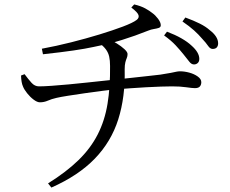

<svg xmlns="http://www.w3.org/2000/svg" viewBox="-20 -791 1040 867"><path d="M856 -500Q844 -500 834 -513.5Q824 -527 809 -545Q793 -565 773 -586.5Q753 -608 721 -631L734 -648Q771 -634 799 -618Q827 -602 845 -585Q880 -554 880 -525Q880 -513 873 -506.5Q866 -500 856 -500ZM197 37Q279 -14 334 -67.5Q389 -121 421 -183.5Q453 -246 465.5 -322Q478 -398 477 -493Q477 -518 473 -535.5Q469 -553 458.5 -567.5Q448 -582 427 -598L466 -614Q486 -608 507 -595Q528 -582 542 -569Q556 -556 556 -547Q556 -537 552.5 -529Q549 -521 546 -509.5Q543 -498 543 -478Q546 -353 514 -252Q482 -151 408 -74.5Q334 2 212 56ZM160 -329Q148 -329 132 -341Q116 -353 102.5 -370Q89 -387 84 -400Q76 -417 75 -450L91 -456Q108 -433 122.5 -417Q137 -401 156 -401Q177 -401 213 -403.5Q249 -406 291.5 -410Q334 -414 375.5 -418.5Q417 -423 450.5 -426.5Q484 -430 503 -432Q539 -436 578 -440Q617 -444 651 -448Q685 -452 704 -454Q736 -459 751.5 -462Q767 -465 775.5 -467Q784 -469 793 -469Q813 -469 835 -463Q857 -457 873 -445.5Q889 -434 889 -420Q889 -408 882.5 -400.5Q876 -393 860 -393Q848 -393 821 -397Q794 -401 757 -401Q738 -401 707 -400Q676 -399 640 -397Q604 -395 569.5 -392.5Q535 -390 509 -388Q483 -386 444 -381Q405 -376 363 -370Q321 -364 286.5 -358.5Q252 -353 235 -349Q213 -344 196 -336.5Q179 -329 160 -329ZM169 -571Q234 -583 301.5 -600Q369 -617 429.5 -635.5Q490 -654 535 -671Q580 -688 597 -701Q609 -710 605.5 -722.5Q602 -735 573 -757L586 -771Q616 -764 636 -753Q656 -742 668 -732Q681 -723 693.5 -706.5Q706 -690 706 -677Q706 -668 697 -665Q688 -662 675 -660Q662 -658 650 -653Q620 -641 590.5 -630.5Q561 -620 530.5 -610.5Q500 -601 468 -593Q439 -587 402.5 -579Q366 -571 311.5 -563Q257 -555 174 -546ZM940 -570Q929 -570 919.5 -584Q910 -598 893 -616Q877 -635 856.5 -653.5Q836 -672 804 -694L817 -712Q855 -698 882 -684.5Q909 -671 927 -655Q965 -626 965 -595Q965 -584 959 -577Q953 -570 940 -570Z"/></svg>

Font: Noto Serif SC ExtraLight
Style: Regular
Weight: 400
Version: Version 2.002-H1;hotconv 1.1.0;makeotfexe 2.6.0